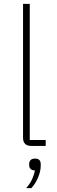

<svg xmlns="http://www.w3.org/2000/svg" viewBox="-20 -760 296 1000"><path d="M218 0H143Q121 0 110.5 -11Q100 -22 100 -42V-740H135V-31H218ZM163 66Q178 66 185 73.5Q192 81 192 94V105Q192 132 178 165Q164 198 143 220H116Q137 197 148 171.5Q159 146 162 128Q146 127 139 119.5Q132 112 132 102V94Q132 81 139.5 73.5Q147 66 163 66Z"/></svg>

Font: IBM Plex Sans ExtraLight
Style: Regular
Weight: 250
Designer: Mike Abbink, Paul van der Laan, Pieter van Rosmalen
Foundry: Bold Monday
Version: Version 3.201